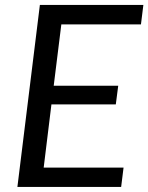

<svg xmlns="http://www.w3.org/2000/svg" viewBox="-20 -736 584 756"><path d="M535 -640H221.5L191.5 -398.5H445.5L436 -325H182.5L152 -76H466.5L457 0H48.5L137 -716.5H544.5Z"/></svg>

Font: LatoHex
Style: Italic
Weight: 400
Italic angle: -7°
Designer: Lukasz Dziedzic
Foundry: tyPoland Lukasz Dziedzic
Version: Version 1.104; Western+Polish opensource